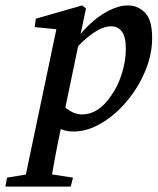

<svg xmlns="http://www.w3.org/2000/svg" viewBox="-71 -473 581 708"><path d="M15 215 140 -380 170 -362 57 -373 61 -404 232 -453 246 -442 161 -33 157 -16Q140 63 130.5 115.5Q121 168 113 215ZM106 -35 144 -104Q186 -51 231 -51Q292 -51 338 -119Q363 -153 378 -200.5Q393 -248 393 -293Q393 -337 378.5 -356.5Q364 -376 338 -376Q309 -376 272.5 -351Q236 -326 198 -282L190 -294Q217 -342 254 -378Q291 -414 329.5 -433.5Q368 -453 401 -453Q437 -453 463.5 -426.5Q490 -400 490 -333Q490 -272 464.5 -211Q439 -150 396.5 -99.5Q354 -49 302.5 -18.5Q251 12 200 12Q172 12 149.5 1.5Q127 -9 106 -35ZM-51 215 -45 182 59 165H87L198 182L190 215Z"/></svg>

Font: Lisu Bosa
Style: Bold Italic
Weight: 700
Italic angle: -19°
Designer: David Morse, Annie Olsen, Victor Gaultney, Frank Grießhammer (Latin)
Foundry: SIL International
Version: Version 2.000